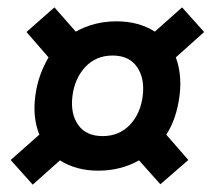

<svg xmlns="http://www.w3.org/2000/svg" viewBox="-20 -568 575 522"><path d="M247 -104Q187 -104 143 -132L69 -66L9 -133L87 -202Q78 -224 75 -250Q72 -276 76 -307Q80 -338 89.5 -364Q99 -390 112 -412L52 -481L128 -548L186 -482Q236 -510 297 -510Q357 -510 401 -482L475 -548L535 -481L458 -412Q466 -391 469 -364.5Q472 -338 468 -307Q464 -276 455 -249.5Q446 -223 432 -202L492 -133L416 -67L358 -132Q308 -104 247 -104ZM259 -198Q304 -198 333 -228.5Q362 -259 368 -307Q374 -355 352.5 -386Q331 -417 286 -417Q241 -417 212 -386Q183 -355 177 -307Q171 -259 192.5 -228.5Q214 -198 259 -198Z"/></svg>

Font: Haskoy SemiBold
Style: Italic
Weight: 600
Designer: Ertekin Erdin
Foundry: Ertekin Erdin
Version: Version 2.000; ttfautohint (v1.8.4.7-5d5b)